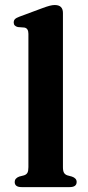

<svg xmlns="http://www.w3.org/2000/svg" viewBox="-20 -764 361 784"><path d="M237 -711V-81.5Q237 -65.5 241.5 -58.2Q246 -51 255 -48L273.5 -43Q293 -36.5 293 -21Q293 0 264.5 0H68Q40 0 40 -21Q40 -36 58.5 -43L78 -48Q87.5 -51 91.8 -58.2Q96 -65.5 96 -81.5V-626Q96 -648.5 79.5 -651.5L53 -653.5Q36 -657.5 36 -672Q36 -680.5 41 -685.8Q46 -691 59.5 -696L151 -730Q171 -737.5 182.8 -740.5Q194.5 -743.5 203.5 -743.5Q237 -743.5 237 -711Z"/></svg>

Font: Fraunces 9pt S000 SemiBold
Style: Regular
Weight: 600
Version: Version 1.000; ttfautohint (v1.8.3)